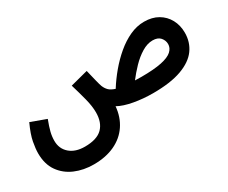

<svg xmlns="http://www.w3.org/2000/svg" viewBox="-105 -756 1550 1305"><g transform="rotate(-30 670.0 -104.0)"><path d="M320 231Q240 231 174 203Q108 175 68 118.5Q28 62 28 -24Q28 -59 37.5 -110.5Q47 -162 82 -238L202 -194Q183 -144 174.5 -110Q166 -76 166 -42Q166 20 209.5 58Q253 96 327 96Q422 96 465 53Q508 10 508 -69Q508 -117 492.5 -177.5Q477 -238 456 -308L594 -344Q608 -286 616 -253.5Q624 -221 630 -205Q639 -183 654.5 -167Q670 -151 704 -140Q739 -196 783.5 -249Q828 -302 879 -345Q930 -388 985.5 -413.5Q1041 -439 1098 -439Q1161 -439 1206.5 -412.5Q1252 -386 1277 -340Q1302 -294 1302 -236Q1302 -162 1261.5 -106Q1221 -50 1134.5 -18.5Q1048 13 910 13Q833 13 761 0Q689 -13 644 -38Q637 43 596 104Q555 165 484.5 198Q414 231 320 231ZM1085 -300Q1043 -300 999.5 -273.5Q956 -247 916.5 -206Q877 -165 846 -124Q869 -123 897 -123Q996 -123 1055 -135.5Q1114 -148 1139.5 -171.5Q1165 -195 1165 -226Q1165 -254 1145.5 -277Q1126 -300 1085 -300Z"/></g></svg>

Font: Noto Sans Arabic SemCond
Style: Bold
Weight: 700
Width: 4
Designer: Monotype Design Team, Nadine Chahine, Nizar Qandah and Khaled Hosny
Foundry: Monotype Imaging Inc.
Version: Version 2.012; ttfautohint (v1.8.4.7-5d5b)